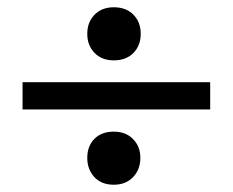

<svg xmlns="http://www.w3.org/2000/svg" viewBox="-20 -579 641 528"><path d="M220 -486Q220 -518 240 -538.5Q260 -559 293 -559Q327 -559 347 -538.5Q367 -518 367 -486Q367 -454 347 -433.5Q327 -413 293 -413Q260 -413 240 -433.5Q220 -454 220 -486ZM42 -353H558V-278H42ZM220 -145Q220 -177 239.5 -197Q259 -217 293 -217Q326 -217 346 -196.5Q366 -176 366 -145Q366 -113 346 -92Q326 -71 293 -71Q259 -71 239.5 -92Q220 -113 220 -145Z"/></svg>

Font: Taviraj SemiBold
Style: Regular
Weight: 600
Designer: Katatrad Team
Foundry: CadsonDemak
Version: Version 1.001